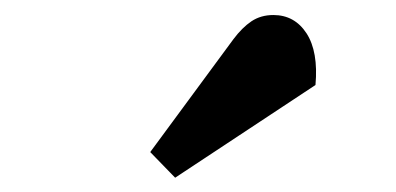

<svg xmlns="http://www.w3.org/2000/svg" viewBox="-20 -821 541 262"><path d="M298.5 -767.5Q310.5 -783.5 323.2 -792Q336 -800.5 353 -800.5Q382 -800.5 398.3 -775.5Q414.5 -750.5 410.5 -705L219 -578.5L185 -613.5Z"/></svg>

Font: Literata
Style: Italic
Weight: 400
Italic angle: -2°
Designer: Latin by Veronika Burian and Jose Scaglione. Greek by Irene Vlachou. Cyrillic by Vera Evstafieva
Foundry: TypeTogether
Version: Version 3.103;gftools[0.9.29]